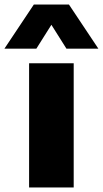

<svg xmlns="http://www.w3.org/2000/svg" viewBox="-70 -828 455 848"><path d="M58.5 0V-548.5H255.5V0ZM-50.5 -613 79.5 -808H234.5L364.5 -613H223.5L157 -718.5L90.5 -613Z"/></svg>

Font: Encode Sans SmExp XBd
Style: Regular
Weight: 800
Width: 6
Designer: Multiple Designers
Foundry: Impallari Type
Version: Version 3.002; ttfautohint (v1.8.3) -l 8 -r 50 -G 200 -x 14 